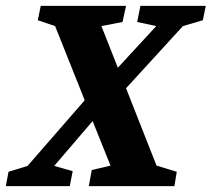

<svg xmlns="http://www.w3.org/2000/svg" viewBox="-57 -635 722 655"><path d="M-37 0 -28 -49 37 -69 232 -293 131 -546 72 -566 82 -615H373L361 -560L289 -546L345 -404L476 -546L411 -560L422 -615H645L635 -566L567 -546L373 -334L477 -70L546 -49L538 0H246L256 -55L320 -70L259 -222L128 -69L191 -51L181 0Z"/></svg>

Font: Manuale ExtraBold
Style: Italic
Weight: 800
Italic angle: -11°
Designer: Eduardo Tunni / Pablo Cosgaya
Foundry: Eduardo Tunni / Pablo Cosgaya
Version: Version 1.002